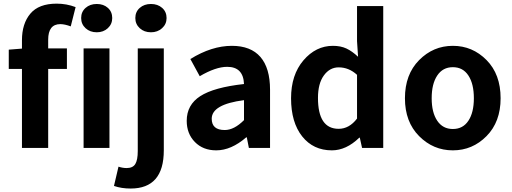

<svg xmlns="http://www.w3.org/2000/svg" viewBox="-20 -832 2880 1080"><path d="M405.3 -792 377.9 -683.6Q343.8 -696.3 319.3 -696.3Q251 -696.3 251 -608.4V-559.6H356.4V-444.3H251V0H103.5V-444.3H29.3V-552.7L103.5 -558.6V-605.5Q103.5 -699.2 150.9 -755.4Q198.2 -811.5 298.8 -811.5Q354.5 -811.5 405.3 -792Z M450.2 0V-559.6H595.7V0ZM524.4 -650.4Q486.3 -650.4 461.4 -673.3Q436.5 -696.3 436.5 -730.5Q436.5 -765.6 461.4 -787.6Q486.3 -809.6 524.4 -809.6Q562.5 -809.6 586.9 -787.6Q611.3 -765.6 611.3 -730.5Q611.3 -696.3 586.4 -673.3Q561.5 -650.4 524.4 -650.4Z M714.8 228.5Q663.1 228.5 621.1 213.9L646.5 105.5Q669.9 113.3 692.4 113.3Q727.5 113.3 741.2 90.3Q754.9 67.4 754.9 17.6V-559.6H901.4V13.7Q901.4 228.5 714.8 228.5ZM829.1 -650.4Q791 -650.4 766.1 -673.3Q741.2 -696.3 741.2 -730.5Q741.2 -765.6 766.1 -787.6Q791 -809.6 829.1 -809.6Q867.2 -809.6 892.1 -787.6Q917 -765.6 917 -730.5Q917 -696.3 891.6 -673.3Q866.2 -650.4 829.1 -650.4Z M1196.3 13.7Q1122.1 13.7 1076.2 -33.2Q1030.3 -80.1 1030.3 -152.3Q1030.3 -242.2 1106.9 -291.5Q1183.6 -340.8 1352.5 -359.4Q1348.6 -456.1 1257.8 -456.1Q1193.4 -456.1 1103.5 -403.3L1050.8 -500Q1170.9 -574.2 1284.2 -574.2Q1390.6 -574.2 1444.8 -511.7Q1499 -449.2 1499 -327.1V0H1379.9L1368.2 -59.6H1365.2Q1280.3 13.7 1196.3 13.7ZM1244.1 -100.6Q1296.9 -100.6 1352.5 -156.2V-268.6Q1170.9 -245.1 1170.9 -164.1Q1170.9 -100.6 1244.1 -100.6Z M1846.7 13.7Q1742.2 13.7 1679.7 -64.9Q1617.2 -143.6 1617.2 -279.3Q1617.2 -411.1 1687 -492.7Q1756.8 -574.2 1852.5 -574.2Q1896.5 -574.2 1928.7 -559.1Q1960.9 -543.9 1994.1 -512.7L1988.3 -600.6V-797.9H2135.7V0H2016.6L2003.9 -57.6H2001Q1927.7 13.7 1846.7 13.7ZM1884.8 -107.4Q1944.3 -107.4 1988.3 -165V-411.1Q1942.4 -453.1 1884.8 -453.1Q1835 -453.1 1801.8 -407.7Q1768.6 -362.3 1768.6 -281.2Q1768.6 -107.4 1884.8 -107.4Z M2257.8 -279.3Q2257.8 -413.1 2337.4 -493.7Q2417 -574.2 2527.3 -574.2Q2637.7 -574.2 2716.8 -494.1Q2795.9 -414.1 2795.9 -279.3Q2795.9 -146.5 2716.8 -66.4Q2637.7 13.7 2527.3 13.7Q2417 13.7 2337.4 -66.4Q2257.8 -146.5 2257.8 -279.3ZM2645.5 -279.3Q2645.5 -360.4 2614.7 -407.2Q2584 -454.1 2527.3 -454.1Q2470.7 -454.1 2439.5 -407.2Q2408.2 -360.4 2408.2 -279.3Q2408.2 -199.2 2439.5 -152.8Q2470.7 -106.4 2527.3 -106.4Q2584 -106.4 2614.7 -152.8Q2645.5 -199.2 2645.5 -279.3Z"/></svg>

Font: Nasu
Style: Bold
Weight: 700
Designer: Ryoko NISHIZUKA (kana &amp; ideographs); Paul D. Hunt (Latin, Greek &amp; Cyrillic); Wenlong ZHANG (bopomofo); Sandoll C
Version: Version 2014.1215